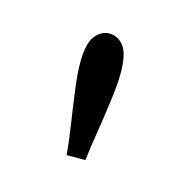

<svg xmlns="http://www.w3.org/2000/svg" viewBox="-44 -804 249 257"><g transform="rotate(15 80.5 -676.0)"><path d="M67 -590Q65.5 -608 62 -631Q58.5 -654 55.5 -676.8Q52.5 -699.5 52.5 -714.5Q52.5 -741 60.8 -751.5Q69 -762 80.5 -762Q92.5 -762 100.5 -751.5Q108.5 -741 108.5 -714.5Q108.5 -699.5 105.5 -676.8Q102.5 -654 98.8 -631Q95 -608 93 -590Z"/></g></svg>

Font: Imbue Thin 10pt Light
Style: Regular
Weight: 300
Version: Version 1.102